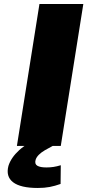

<svg xmlns="http://www.w3.org/2000/svg" viewBox="-20 -725 466 954"><path d="M64 0 176 -705H394L282 0ZM168 209Q82 209 45 180.5Q8 152 22 99Q35 58 75.5 21Q116 -16 193 -48L242 0Q221 11 203 21.5Q185 32 173 44Q161 56 157 69Q151 90 165.5 98.5Q180 107 210 107Q229 107 245.5 104.5Q262 102 282 96L281 189Q253 199 227 204Q201 209 168 209Z"/></svg>

Font: Nunito Sans 7pt Expanded Black
Style: Italic
Weight: 900
Width: 7
Italic angle: -9°
Designer: Vernon Adams
Foundry: Vernon Adams
Version: Version 3.101;gftools[0.9.27]